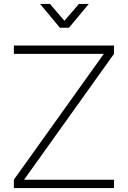

<svg xmlns="http://www.w3.org/2000/svg" viewBox="-20 -950 646 970"><path d="M182.5 -930H232.5L305.5 -845L378.5 -930H428.5L328.5 -810H282.5ZM50 0V-42L504.5 -678H50V-720H556V-678L101.5 -42H556V0Z"/></svg>

Font: Vela Sans GX ExtLt
Style: Regular
Weight: 200
Designer: Principal design: Mikhail Sharanda - project Manrope.
Design modification: Ravid Balaliev
Foundry: Mikhail Sharanda
Version: Version 1.001